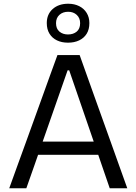

<svg xmlns="http://www.w3.org/2000/svg" viewBox="-20 -1008 730 1028"><path d="M29.5 0Q50.5 -57.5 73.2 -121Q96 -184.5 117 -241.5L205.5 -486.5Q229 -552.5 248.5 -605.8Q268 -659 287.5 -713H406.5Q426 -658 445 -605Q464 -552 487.5 -486L575.5 -240.5Q596.5 -181.5 618.8 -119.2Q641 -57 661.5 0H567.5Q546 -62.5 523.2 -128.8Q500.5 -195 480.5 -253.5L350.5 -631.5H342L211 -257Q189.5 -196 166.5 -129.2Q143.5 -62.5 121 0ZM161.5 -179 169.5 -250H530.5L537 -179ZM344 -779.5Q310.5 -779.5 285 -791.8Q259.5 -804 245 -827.5Q230.5 -851 230.5 -884.5Q230.5 -931.5 262.2 -959.8Q294 -988 345 -988Q378.5 -988 404.2 -975Q430 -962 444.2 -938.5Q458.5 -915 458.5 -884.5Q458.5 -850.5 444 -827.2Q429.5 -804 403.8 -791.8Q378 -779.5 344 -779.5ZM344 -823.5Q372.5 -823.5 390.8 -838.8Q409 -854 409 -884Q409 -911.5 391 -928.2Q373 -945 345 -945Q316.5 -945 298.2 -928.5Q280 -912 280 -884Q280 -854 298.2 -838.8Q316.5 -823.5 344 -823.5Z"/></svg>

Font: Commissioner Thin
Style: Regular
Weight: 400
Version: Version 1.000